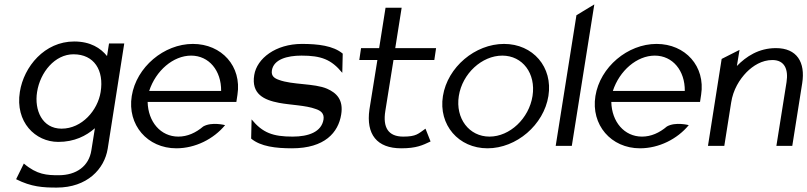

<svg xmlns="http://www.w3.org/2000/svg" viewBox="-20 -661 3658 870"><path d="M70 -245C48 -108 140 -18 244 -18C317 -18 370 -45 410 -80L394 20C383 92 326 133 246 133C193 133 148 131 88 80L53 151C122 186 175 189 237 189C375 189 453 105 468 13L543 -464H474L465 -407C436 -443 390 -473 316 -473C182 -473 88 -359 70 -245ZM148 -244C162 -334 229 -415 313 -415C407 -415 452 -342 436 -244C423 -162 352 -78 259 -78C171 -78 135 -162 148 -244Z M577 -226C556 -95 648 11 779 11C865 11 948 -31 1000 -94C1000 -94 940 -110 901 -88C867 -59 829 -42 788 -42C708 -42 651 -109 649 -199H1051L1056 -232C1076 -360 985 -462 854 -462C723 -462 598 -357 577 -226ZM656 -249C686 -341 765 -409 846 -409C927 -409 983 -341 982 -249Z M1132 -321C1118 -235 1176 -208 1244 -195C1296 -185 1366 -184 1411 -167C1432 -160 1450 -148 1446 -120C1437 -63 1378 -42 1306 -42C1217 -42 1170 -59 1120 -120L1118 -33C1161 3 1230 11 1303 11C1452 11 1513 -61 1526 -142C1537 -209 1505 -240 1462 -259C1404 -284 1305 -276 1244 -299C1224 -306 1208 -316 1212 -342C1220 -392 1281 -409 1346 -409C1435 -409 1481 -392 1531 -331L1533 -418C1490 -454 1421 -462 1348 -462C1229 -462 1144 -396 1132 -321Z M1608 -389H1690L1654 -165C1638 -52 1688 11 1798 11C1867 11 1895 -3 1931 -20L1908 -78C1875 -55 1867 -42 1807 -42C1739 -42 1714 -84 1726 -158L1763 -389H1948L1956 -443H1771L1800 -626H1727L1698 -443H1616Z M1987 -226C1966 -95 2058 11 2189 11C2320 11 2444 -95 2465 -226C2486 -357 2395 -462 2264 -462C2133 -462 2008 -357 1987 -226ZM2059 -226C2075 -328 2164 -409 2256 -409C2348 -409 2409 -328 2393 -226C2377 -124 2290 -42 2198 -42C2106 -42 2043 -124 2059 -226Z M2498 0H2571L2673 -641L2592 -592Z M2678 -226C2657 -95 2749 11 2880 11C2966 11 3049 -31 3101 -94C3101 -94 3041 -110 3002 -88C2968 -59 2930 -42 2889 -42C2809 -42 2752 -109 2750 -199H3152L3157 -232C3177 -360 3086 -462 2955 -462C2824 -462 2699 -357 2678 -226ZM2757 -249C2787 -341 2866 -409 2947 -409C3028 -409 3084 -341 3083 -249Z M3188 0H3262L3293 -196C3302 -255 3331 -301 3363 -334C3392 -363 3432 -389 3480 -389C3535 -389 3553 -347 3544 -289L3498 0H3570L3615 -284C3630 -379 3591 -443 3496 -443C3418 -443 3361 -405 3319 -362L3331 -435L3250 -394Z"/></svg>

Font: Charger Sport
Style: DfObl
Weight: 400
Designer: Jasper
Foundry: Cannot Into Space Fonts
Version: Version 1.1